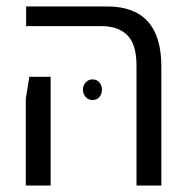

<svg xmlns="http://www.w3.org/2000/svg" viewBox="-20 -575 586 595"><path d="M403 -372Q403 -437 375 -465.5Q347 -494 295 -494H61V-555H312Q480 -555 480 -369V0H403ZM60 -270 71 -337H137V0H60ZM296 -297Q296 -284 288 -274.5Q280 -265 267 -265Q254 -265 245.5 -274.5Q237 -284 237 -297Q237 -310 245.5 -319.5Q254 -329 267 -329Q280 -329 288 -319.5Q296 -310 296 -297Z"/></svg>

Font: Assistant-zap
Style: zap
Weight: 400
Designer: Hebrew By Ben Nathan, Latin by Paul Hunt
Version: Version 2.001